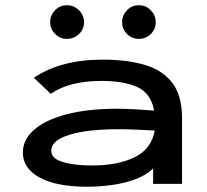

<svg xmlns="http://www.w3.org/2000/svg" viewBox="-20 -700 790 731"><path d="M314 11Q195 11 131 -24Q67 -59 67 -119Q67 -169 110.5 -206.5Q154 -244 234.5 -265Q315 -286 426 -286Q454 -286 491.5 -284Q529 -282 567 -279Q554 -346 502 -369Q450 -392 365 -392Q309 -392 260.5 -380.5Q212 -369 173 -343L109 -404Q212 -473 371 -473Q460 -473 528 -454Q596 -435 634.5 -386.5Q673 -338 673 -251V0H563V-59Q536 -32 492.5 -16.5Q449 -1 401.5 5Q354 11 314 11ZM175 -127Q175 -96 219.5 -83Q264 -70 329 -70Q429 -70 493 -101.5Q557 -133 569 -203Q535 -205 497.5 -206.5Q460 -208 432 -208Q311 -208 243 -186.5Q175 -165 175 -127ZM235 -552Q209 -552 190 -570.5Q171 -589 171 -616Q171 -642 189.5 -661Q208 -680 235 -680Q262 -680 281 -660.5Q300 -641 300 -616Q300 -589 281 -570.5Q262 -552 235 -552ZM509 -552Q482 -552 463.5 -570.5Q445 -589 445 -616Q445 -642 463.5 -661Q482 -680 509 -680Q536 -680 554.5 -660.5Q573 -641 573 -616Q573 -589 554 -570.5Q535 -552 509 -552Z"/></svg>

Font: Inconsolata ExtraExpanded SemiBold
Style: Regular
Weight: 600
Width: 8
Monospace: yes
Designer: Raph Levien, Cyreal, Brenton Simpson
Foundry: Raph Levien, Cyreal, Google
Version: Version 3.001; ttfautohint (v1.8.2.53-6de2)